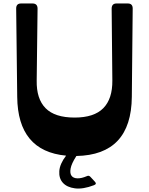

<svg xmlns="http://www.w3.org/2000/svg" viewBox="-20 -883 856 1104"><path d="M715 -863Q743 -863 743 -834L738 -326Q735 8 419 14L418 16Q391 58 386 86Q381 114 391.5 128Q402 142 425.5 142.5Q449 143 479 130Q491 124 500 134L525 161Q539 175 520 182Q457 206 411 200Q365 194 341.5 168Q318 142 321 100.5Q324 59 360 12Q82 -14 79 -326L73 -834Q73 -863 101 -863H167Q196 -863 196 -833L191 -420Q189 -315 242 -261Q295 -207 409 -207Q521 -207 574 -261Q627 -315 626 -420L622 -833Q622 -863 650 -863Z"/></svg>

Font: OpenDyslexic 3
Style: Regular
Weight: 400
Designer: Abelardo Gonzalez
Version: Version 1.000;PS 001.001;hotconv 1.0.56